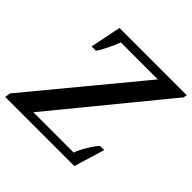

<svg xmlns="http://www.w3.org/2000/svg" viewBox="-200 -869 1037 1037"><g transform="rotate(45 318.5 -350.0)"><path d="M-20 -32 491 -650H208Q201 -627 179.5 -583.5Q158 -540 145 -523H112L148 -700H662L658 -680L141 -49H449Q457 -75 482 -116.5Q507 -158 524 -175H556L503 0H-25Z"/></g></svg>

Font: Trirong
Style: Bold Italic
Weight: 700
Italic angle: -12°
Designer: Katatrad Team
Foundry: CadsonDemak
Version: Version 1.001